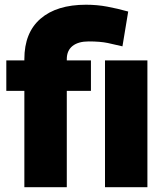

<svg xmlns="http://www.w3.org/2000/svg" viewBox="-20 -780 686 800"><path d="M81.5 0V-533.7Q81.5 -644 148.9 -702.1Q216.3 -760.3 338.4 -760.3Q384.3 -760.3 426.5 -752.4Q468.8 -744.6 514.2 -731.9L490.2 -586.9Q460.9 -594.2 429.2 -600.8Q397.5 -607.4 349.6 -607.4Q306.2 -607.4 282.2 -588.4Q258.3 -569.3 258.3 -533.7V0ZM358.9 -401.4H6.3V-528.3H358.9ZM594.2 0H417.5V-528.3H594.2Z"/></svg>

Font: Heebo Black
Style: Regular
Weight: 900
Designer: Oded Ezer
Foundry: Ezer Type House
Version: Version 3.100